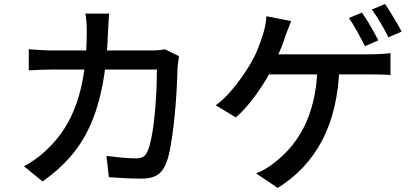

<svg xmlns="http://www.w3.org/2000/svg" viewBox="-20 -860 2040 947"><path d="M518 -793Q517 -776 515.5 -751.5Q514 -727 513 -709Q508 -557 486 -442.5Q464 -328 424.5 -240.5Q385 -153 326.5 -86.5Q268 -20 190 35L98 -40Q125 -54 156 -76Q187 -98 213 -124Q261 -169 297 -225Q333 -281 357.5 -350.5Q382 -420 395 -508.5Q408 -597 408 -707Q408 -718 407.5 -734Q407 -750 405 -766Q403 -782 401 -793ZM863 -583Q861 -570 859 -556Q857 -542 856 -532Q855 -502 853 -453Q851 -404 846.5 -346Q842 -288 835 -231Q828 -174 819 -125.5Q810 -77 796 -47Q781 -12 753.5 4.5Q726 21 680 21Q640 21 597.5 19Q555 17 517 14L505 -91Q544 -86 581.5 -82.5Q619 -79 650 -79Q673 -79 686 -86.5Q699 -94 707 -113Q717 -134 725 -171.5Q733 -209 738.5 -254.5Q744 -300 747.5 -348.5Q751 -397 752.5 -440.5Q754 -484 754 -517H244Q216 -517 183.5 -516Q151 -515 122 -513V-617Q151 -615 183 -613Q215 -611 244 -611H724Q744 -611 761 -612.5Q778 -614 793 -617Z M1765 -798Q1778 -780 1793 -755.5Q1808 -731 1822 -706Q1836 -681 1846 -661L1780 -632Q1765 -663 1743 -702.5Q1721 -742 1701 -771ZM1879 -840Q1892 -822 1907.5 -796.5Q1923 -771 1937.5 -746.5Q1952 -722 1961 -704L1896 -676Q1880 -708 1857.5 -746.5Q1835 -785 1814 -813ZM1416 -756Q1409 -738 1401 -717.5Q1393 -697 1387 -681Q1380 -657 1368.5 -628.5Q1357 -600 1344 -570Q1331 -540 1318 -513Q1298 -475 1269 -431Q1240 -387 1207.5 -347.5Q1175 -308 1143 -281L1044 -341Q1071 -360 1096.5 -386.5Q1122 -413 1145 -442.5Q1168 -472 1187 -500.5Q1206 -529 1219 -552Q1240 -588 1254 -625Q1268 -662 1277 -690Q1284 -712 1288.5 -735.5Q1293 -759 1294 -780ZM1276 -592Q1293 -592 1327 -592Q1361 -592 1406.5 -592Q1452 -592 1503 -592Q1554 -592 1603.5 -592Q1653 -592 1696 -592Q1739 -592 1768.5 -592Q1798 -592 1808 -592Q1827 -592 1855 -593.5Q1883 -595 1906 -598V-490Q1880 -492 1852.5 -492.5Q1825 -493 1808 -493Q1797 -493 1758.5 -493Q1720 -493 1666 -493Q1612 -493 1551 -493Q1490 -493 1432.5 -493Q1375 -493 1331 -493Q1287 -493 1266 -493ZM1654 -537Q1651 -423 1629 -331Q1607 -239 1568 -165.5Q1529 -92 1474 -34Q1419 24 1350 67L1243 -5Q1267 -14 1290 -27.5Q1313 -41 1330 -55Q1371 -86 1408.5 -128Q1446 -170 1476.5 -228Q1507 -286 1525.5 -362.5Q1544 -439 1546 -537Z"/></svg>

Font: Noto Sans KR Medium
Style: Regular
Weight: 500
Designer: Ryoko NISHIZUKA  (kana, bopomofo & ideographs); Paul D. Hunt (Latin, Greek & Cyrillic); Sandoll Communications , Soo-you
Foundry: Adobe
Version: Version 2.004-H2;hotconv 1.0.118;makeotfexe 2.5.65603